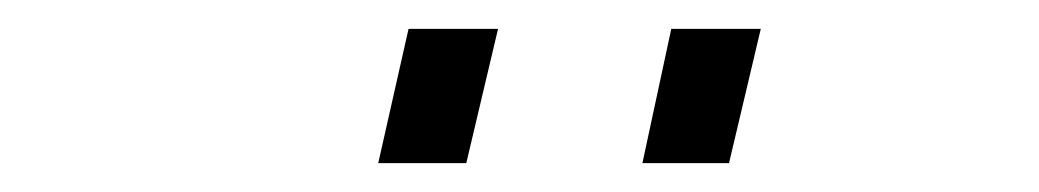

<svg xmlns="http://www.w3.org/2000/svg" viewBox="-20 -733 720 133"><path d="M242 -620 263 -713H325L303 -620ZM425 -620 445 -713H507L485 -620Z"/></svg>

Font: Titillium Web
Style: Italic
Weight: 400
Italic angle: -13°
Version: Version 1.002;PS 57.000;hotconv 1.0.70;makeotf.lib2.5.55311